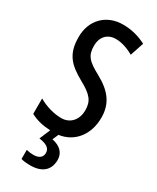

<svg xmlns="http://www.w3.org/2000/svg" viewBox="-240 -792 900 1099"><g transform="rotate(30 210.0 -242.0)"><path d="M289 135C289 89 259 58 204 47L221 8C321 -6 385 -88 385 -200C385 -292 340 -351 249 -401C166 -446 142 -470 142 -537C142 -592 175 -632 232 -632C268 -632 308 -620 350 -596L380 -686C338 -708 286 -724 229 -724C116 -725 39 -646 41 -532C41 -419 93 -374 178 -326C259 -282 284 -252 284 -190C284 -131 248 -83 186 -83C140 -83 83 -98 36 -126V-24C75 -3 118 7 167 9L137 80C183 86 211 101 211 134C211 161 192 179 153 179C138 179 122 177 107 173V233C123 238 143 240 169 240C245 240 289 203 289 135Z"/></g></svg>

Font: Noto Sans Khmer ExtraCondensed Medium
Style: Regular
Weight: 500
Width: 2
Designer: Danh Hong and the Monotype Design Team
Foundry: Monotype Imaging Inc.
Version: Version 2.004